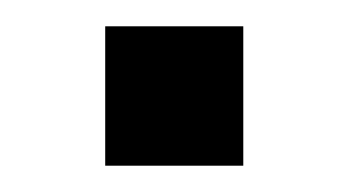

<svg xmlns="http://www.w3.org/2000/svg" viewBox="-20 -372 264 146"><path d="M60 -246V-352H165V-246Z"/></svg>

Font: Saira SemiCondensed Medium
Style: Regular
Weight: 500
Width: 4
Designer: Hector Gatti with collaboration of the Omnibus-Type team
Foundry: Omnibus-Type
Version: Version 1.101